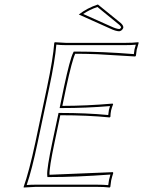

<svg xmlns="http://www.w3.org/2000/svg" viewBox="-20 -837 641 860"><path d="M224.6 -200.2Q199.7 -82.5 201.7 -54.2Q201.7 -54.2 485.8 -65.9L487.3 -62Q481.9 -45.9 478 -28.8Q477.5 -25.4 474.1 0L471.2 2.9Q447.3 0 412.1 0H139.2Q139.2 0 86.4 2.9L85.9 0Q110.4 -68.8 138.7 -200.2L190.4 -444.8Q217.8 -574.2 223.1 -645L225.6 -647.9Q227.5 -647.9 275.9 -645H539.1Q575.2 -645 599.6 -647.9L601.1 -645Q593.3 -617.2 592.3 -613.8Q590.3 -603 588.9 -587.9L585.9 -584Q585.9 -584 415 -594.2Q362.3 -596.2 316.9 -596.2Q303.2 -568.4 276.4 -444.8L259.3 -362.8Q365.2 -362.8 484.4 -373L486.8 -370.1Q481 -356.4 477.5 -341.8Q474.6 -326.7 474.6 -314L471.2 -311Q375 -320.8 250 -320.8ZM418.5 -816.9 522 -732.9Q534.2 -721.2 532.2 -711.9Q526.9 -699.2 514.2 -696.8Q498 -697.3 473.6 -709L333 -772Q370.6 -801.3 418.5 -816.9ZM214.8 -202.1 242.2 -331.1H250Q367.2 -331.1 464.8 -321.8Q465.8 -333.5 467.8 -344.2Q469.7 -353.5 472.7 -361.8Q365.2 -353 259.3 -353H247.1L266.6 -447.3Q293 -570.8 307.6 -600.6L310.5 -606H316.9Q440.4 -606 579.6 -594.7Q581.1 -607.4 582.5 -616.2Q584 -623.5 588.4 -636.7Q565.4 -634.8 539.1 -634.8H275.9Q250.5 -634.8 232.4 -637.2Q226.6 -566.4 200.2 -442.9L148.4 -197.8Q122.6 -75.2 99.6 -8.3Q118.2 -9.8 139.2 -9.8H412.1Q442.4 -9.8 464.8 -7.8Q467.3 -26.4 468.3 -31.2Q470.7 -42 474.6 -55.2Q321.8 -43.9 201.7 -43.9H192.4L191.4 -53.2Q189.5 -82 214.8 -202.1ZM416.5 -805.7Q380.4 -793.5 352.5 -774.4L478 -718.3Q501.5 -707.5 514.2 -707Q519.5 -708 522.5 -713.9Q521.5 -719.7 515.1 -725.1Z"/></svg>

Font: Linux Biolinum Outline O
Style: Italic
Weight: 400
Italic angle: -12°
Designer: Philipp H. Poll
Foundry: Philipp H. Poll
Version: Version 0.6.2